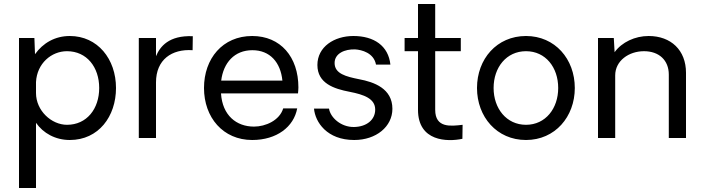

<svg xmlns="http://www.w3.org/2000/svg" viewBox="-20 -690 3523 960"><path d="M329 10C473 10 560 -108 560 -250C560 -395 468 -510 329 -510C255 -510 195 -475 155 -419L152 -500H75V250H160V-76C196 -24 257 10 329 10ZM315 -434C414 -434 476 -354 476 -250C476 -146 414 -66 315 -66C237 -66 160 -137 160 -225V-280C165 -373 237 -434 315 -434Z M944 -509C824 -514 780 -457 760 -409V-500H674V0H760V-278C760 -392 839 -446 943 -439Z M1472 -253C1472 -405 1383 -510 1241 -510C1093 -510 1000 -397 1000 -250C1000 -103 1095 10 1241 10C1364 10 1449 -56 1466 -148H1396C1378 -88 1308 -57 1250 -57C1162 -57 1092 -113 1085 -223H1470C1471 -234 1472 -244 1472 -253ZM1242 -439C1330 -439 1383 -378 1392 -287H1086C1097 -376 1152 -439 1242 -439Z M1751 10C1861 10 1942 -57 1942 -146C1942 -247 1851 -280 1775 -294C1711 -307 1653 -321 1653 -375C1653 -423 1704 -445 1756 -443C1788 -441 1849 -426 1860 -367H1932C1922 -461 1850 -510 1747 -510C1651 -510 1567 -456 1567 -365C1567 -273 1650 -246 1728 -231C1800 -217 1856 -197 1856 -142C1856 -91 1813 -56 1750 -55C1685 -54 1632 -102 1625 -147H1550C1556 -79 1615 10 1751 10Z M2292 4 2293 -66C2234 -59 2156 -49 2156 -141V-434H2284V-500H2156V-670H2070V-500H2003V-434H2070V-141C2070 18 2217 20 2292 4Z M2610 10C2755 10 2854 -106 2854 -250C2854 -395 2755 -510 2610 -510C2464 -510 2365 -395 2365 -250C2365 -106 2464 10 2610 10ZM2610 -66C2512 -66 2448 -148 2448 -250C2448 -353 2512 -434 2610 -434C2708 -434 2771 -353 2771 -250C2771 -148 2708 -66 2610 -66Z M3223 -510C3155 -510 3089 -479 3053 -429L3049 -500H2970V0H3056V-313C3056 -386 3124 -434 3200 -434C3275 -434 3324 -389 3324 -317V0H3410V-326C3410 -439 3335 -510 3223 -510Z"/></svg>

Font: Oakes
Style: Regular
Weight: 400
Designer: Samuel Oakes
Foundry: Samuel Oakes
Version: Version 1.003;PS 001.003;hotconv 1.0.88;makeotf.lib2.5.64775